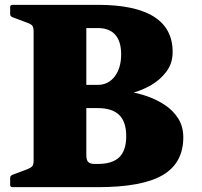

<svg xmlns="http://www.w3.org/2000/svg" viewBox="-20 -774 835 794"><path d="M119 0V-754H337V-133Q337 -111 345.5 -103.5Q354 -96 370 -96H384Q445 -96 473.5 -124Q502 -152 502 -211Q502 -270 473 -298.5Q444 -327 384 -327H337V-423H384Q428 -423 454.5 -458Q481 -493 481 -549Q481 -603 456.5 -630.5Q432 -658 384 -658H337V-754H384Q539 -754 616.5 -705Q694 -656 694 -559Q694 -513 669 -479Q644 -445 606.5 -423Q569 -401 530 -390.5Q491 -380 463 -380V-399Q486 -399 520.5 -393.5Q555 -388 592.5 -374.5Q630 -361 663 -339Q696 -317 717 -284Q738 -251 738 -206Q738 -100 653 -50Q568 0 384 0ZM32 0Q22 0 22 -10V-38Q22 -47 31 -51L90 -73Q110 -81 114.5 -88Q119 -95 119 -111V-201H337V0ZM22 -744Q22 -754 32 -754H337V-553H119V-643Q119 -659 114.5 -666.5Q110 -674 90 -681L31 -703Q22 -707 22 -716Z"/></svg>

Font: Hahmlet Black
Style: Regular
Weight: 900
Version: Version 1.002